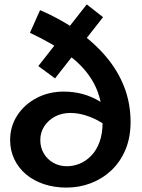

<svg xmlns="http://www.w3.org/2000/svg" viewBox="-20 -839 647 872"><path d="M282 13Q227 13 180 -2.5Q133 -18 98.5 -47Q64 -76 45 -116Q26 -156 26 -203Q26 -265 58.5 -315Q91 -365 146.5 -394Q202 -423 269 -423Q316 -423 357 -411.5Q398 -400 434 -378Q470 -356 501 -322L497 -233Q474 -262 440.5 -282.5Q407 -303 370.5 -314.5Q334 -326 300 -326Q261 -326 230.5 -310Q200 -294 181.5 -266Q163 -238 163 -203Q163 -169 179 -142Q195 -115 222.5 -99.5Q250 -84 284 -84Q313 -84 341.5 -95.5Q370 -107 394 -131.5Q418 -156 432 -194Q446 -232 446 -284Q446 -386 407.5 -458.5Q369 -531 295 -586Q221 -641 116 -690L162 -793Q255 -753 330.5 -700Q406 -647 460.5 -583Q515 -519 544 -444.5Q573 -370 573 -285Q573 -214 549.5 -158.5Q526 -103 485.5 -65Q445 -27 392.5 -7Q340 13 282 13ZM230 -483 154 -539 374 -819 448 -761Z"/></svg>

Font: BioRhyme
Style: Bold
Weight: 700
Designer: Aoife Mooney
Foundry: Aoife Mooney Type
Version: Version 1.600;gftools[0.9.33]